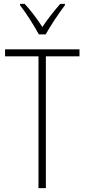

<svg xmlns="http://www.w3.org/2000/svg" viewBox="-20 -968 436 988"><path d="M180 -791H215C240 -836 282 -899 314 -941V-948H290C255 -908 226 -871 198 -829C172 -870 137 -916 107 -948H83V-941C112 -905 155 -837 180 -791ZM216 0V-678H389V-714H6V-678H178V0Z"/></svg>

Font: Noto Sans Georgian Condensed ExtraLight
Style: Regular
Weight: 200
Width: 3
Designer: Monotype Design Team, Akaki Razmadze
Foundry: Google LLC
Version: Version 2.005